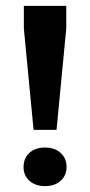

<svg xmlns="http://www.w3.org/2000/svg" viewBox="-20 -626 306 652"><path d="M94 -185 61 -529V-606H205V-529L172 -185ZM132.9 6Q100 6 80 -12Q60 -30 60 -58.8Q60 -89 80 -107Q100 -125 132.9 -125Q165.9 -125 185.9 -106.8Q206 -88.6 206 -59Q206 -30 185.9 -12Q165.9 6 132.9 6Z"/></svg>

Font: Rasa
Style: Regular
Weight: 400
Designer: Anna Giedrys (Yrsa+Rasa design), David Brezina (Yrsa art-direction, Rasa art-direction, design)
Foundry: Rosetta Type Foundry
Version: Version 2.004